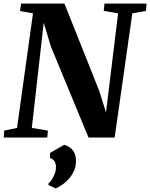

<svg xmlns="http://www.w3.org/2000/svg" viewBox="-30 -763 832 1065"><path d="M-9.5 0 -6.5 -38.5 64.5 -53.5 153 -689 81 -702 87 -743H327.5L520.5 -259L558 -139L625 -689L545.5 -702.5L549.5 -743H783L779.5 -702.5L704 -689L606 0H461L252.5 -504.5L212.5 -637L146.5 -53.5L236 -38.5L232 0ZM238.5 263.5 239 254.5Q249 246.5 258.8 231Q268.5 215.5 274.8 197.2Q281 179 280.5 162.5Q280.5 145.5 272.2 131.8Q264 118 248 114.5V85L326.5 40Q360.5 51 376.2 73.5Q392 96 391.5 130.5Q391.5 165.5 375 195.8Q358.5 226 332.8 248Q307 270 279 282Z"/></svg>

Font: Merriweather 60pt ExtraBold
Style: Italic
Weight: 800
Italic angle: -7.8°
Version: Version 2.101